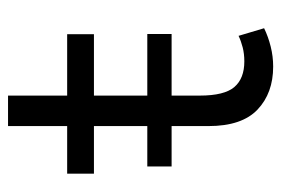

<svg xmlns="http://www.w3.org/2000/svg" viewBox="-129 -539 684 466"><g transform="rotate(-90 213.0 -306.0)"><path d="M284.5 15Q220 15 180 -23Q140 -61 140 -142V-628.5H214V-485H363V-420H214V-163Q214 -103.5 234.8 -79.2Q255.5 -55 297 -55Q315.5 -55 331 -59Q346.5 -63 359 -69L377.5 -7Q357 3 333 9Q309 15 284.5 15ZM24.5 -420V-485H153.5V-420ZM42 -231.5V-290.5H363.5V-231.5Z"/></g></svg>

Font: Geologica Cursive ExtraLight
Style: Regular
Weight: 250
Designer: Sindre Bremnes, Frode Helland
Foundry: Monokrom Skriftforlag AS
Version: Version 1.010;gftools[0.9.28]